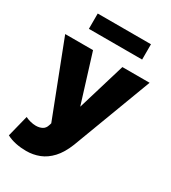

<svg xmlns="http://www.w3.org/2000/svg" viewBox="-224 -836 1046 1173"><g transform="rotate(30 299.0 -250.0)"><path d="M152 223Q114.5 223 78.8 215.8Q43 208.5 13.5 193L51.5 41.5Q68 50 88 55Q108 60 126 60Q151 60 170 50Q189 40 196 16L201 0L2 -515H198.5L303.5 -176.5L405.5 -515H597.5L387 44Q360.5 110.5 324 149.8Q287.5 189 244 206Q200.5 223 152 223ZM111.5 -615V-723H487V-615Z"/></g></svg>

Font: Geologica Roman ExtraBold
Style: Regular
Weight: 800
Designer: Sindre Bremnes, Frode Helland
Foundry: Monokrom Skriftforlag AS
Version: Version 1.010;gftools[0.9.28]